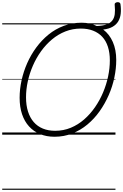

<svg xmlns="http://www.w3.org/2000/svg" viewBox="-20 -1221 1116 1741"><path d="M474 19Q402 19 343.5 -5Q285 -29 243.5 -74.5Q202 -120 180 -185.5Q158 -251 158 -335Q158 -412 175.5 -492Q193 -572 226.5 -648Q260 -724 309 -790.5Q358 -857 420 -907.5Q482 -958 558 -986.5Q634 -1015 720 -1015Q759 -1015 794 -1007.5Q829 -1000 857 -985Q910 -987 944 -998.5Q978 -1010 997 -1033.5Q1016 -1057 1020.5 -1092.5Q1025 -1128 1020 -1178Q1018 -1188 1025.5 -1194Q1033 -1200 1043 -1201Q1053 -1202 1061.5 -1198.5Q1070 -1195 1072 -1185Q1079 -1137 1074.5 -1097Q1070 -1057 1052 -1027Q1034 -997 1000.5 -978Q967 -959 916 -953Q972 -911 1003 -840.5Q1034 -770 1034 -677Q1034 -600 1017 -518.5Q1000 -437 966 -359Q932 -281 883.5 -212.5Q835 -144 772.5 -92Q710 -40 635 -10.5Q560 19 474 19ZM480 -35Q556 -35 622 -62.5Q688 -90 743 -138Q798 -186 841.5 -249Q885 -312 915 -383.5Q945 -455 960.5 -529Q976 -603 976 -673Q976 -743 958.5 -797Q941 -851 907 -887.5Q873 -924 824 -943Q775 -962 713 -962Q639 -962 573 -936Q507 -910 451.5 -863.5Q396 -817 352.5 -756.5Q309 -696 278.5 -626Q248 -556 232 -483Q216 -410 216 -339Q216 -266 234 -209.5Q252 -153 286 -114Q320 -75 369 -55Q418 -35 480 -35ZM0 490H1027V500H0ZM0 -20H1027V0H0ZM0 -505H1027V-500H0ZM0 -1010H1027V-1000H0Z"/></svg>

Font: Playwrite AU TAS Guides
Style: Regular
Weight: 400
Designer: Veronika Burian, José Scaglione
Foundry: TypeTogether
Version: Version 1.003